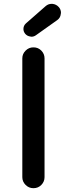

<svg xmlns="http://www.w3.org/2000/svg" viewBox="-20 -984 349 1004"><path d="M154.3 0Q130.9 0 113.8 -17.1Q96.7 -34.2 96.7 -57.6V-678.7Q96.7 -702.1 113.8 -719.2Q130.9 -736.3 154.3 -736.3H155.3Q179.7 -736.3 196.3 -719.2Q212.9 -702.1 212.9 -678.7V-57.6Q212.9 -34.2 196.3 -17.1Q179.7 0 155.3 0ZM168 -799.8Q157.2 -792 144.5 -792Q141.6 -792 138.7 -793Q123 -794.9 112.3 -806.6Q102.5 -818.4 102.5 -832Q102.5 -849.6 115.2 -861.3L218.8 -952.1Q232.4 -963.9 250 -963.9Q252 -963.9 253.9 -963.9Q274.4 -961.9 288.1 -946.3Q298.8 -933.6 298.8 -917Q298.8 -914.1 297.9 -911.1Q295.9 -890.6 279.3 -878.9Z"/></svg>

Font: Gen Jyuu Gothic Medium
Style: Regular
Weight: 500
Designer: [Source Han Sans]
Ryoko NISHIZUKA  (kana & ideographs); Paul D. Hunt (Latin, Greek & Cyrillic); Wenlong ZHANG  (bopomofo
Version: Version 1.002.20150607